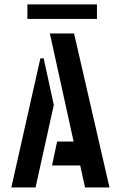

<svg xmlns="http://www.w3.org/2000/svg" viewBox="-20 -832 527 852"><path d="M101.6 -748V-812.5H410.2V-748ZM30.3 0 159.2 -573.2H173.8L218.8 -366.2L137.7 0ZM210.9 -97.7 233.4 -204.1H306.6L201.2 -683.6H308.6L465.8 0H357.4L335.9 -97.7Z"/></svg>

Font: Post No Bills Colombo
Style: Bold
Weight: 700
Designer: Kosala Senevirathne, Siva Puranthara, Lasantha Premarathna, Tharique Azeez
Foundry: Mooniak
Version: Version 1.220 ; ttfautohint (v1.6)